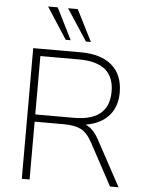

<svg xmlns="http://www.w3.org/2000/svg" viewBox="-61 -983 776 1032"><g transform="rotate(5 327.0 -467.5)"><path d="M96 0V-705H351Q462 -705 521 -654Q580 -603 580 -508Q580 -430 536 -381.5Q492 -333 412 -320Q454 -304 487 -242L618 0H572L450 -226Q422 -278 388 -295Q354 -312 295 -312H138V0ZM138 -351H347Q536 -351 536 -509Q536 -666 347 -666H138ZM375 -765 264 -935H316L402 -765ZM266 -765 156 -935H208L293 -765Z"/></g></svg>

Font: Nunito Sans ExtraLight
Style: Regular
Weight: 200
Designer: Vernon Adams
Foundry: Vernon Adams
Version: Version 3.006; ttfautohint (v1.8.3)